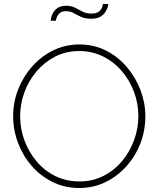

<svg xmlns="http://www.w3.org/2000/svg" viewBox="-20 -938 795 963"><path d="M378 5Q304 5 243 -25.5Q182 -56 138 -107Q94 -158 70 -222.5Q46 -287 46 -355Q46 -426 71.5 -490.5Q97 -555 142 -605.5Q187 -656 247.5 -685.5Q308 -715 378 -715Q452 -715 512.5 -684Q573 -653 617 -601Q661 -549 685 -485Q709 -421 709 -355Q709 -283 684 -218.5Q659 -154 613.5 -103.5Q568 -53 508 -24Q448 5 378 5ZM81 -355Q81 -291 103 -232.5Q125 -174 164.5 -127.5Q204 -81 258.5 -54.5Q313 -28 378 -28Q445 -28 499.5 -56Q554 -84 593 -131Q632 -178 653 -236.5Q674 -295 674 -355Q674 -419 652 -477.5Q630 -536 590 -582.5Q550 -629 495.5 -655.5Q441 -682 378 -682Q311 -682 256.5 -654Q202 -626 162.5 -579Q123 -532 102 -474Q81 -416 81 -355ZM437 -844Q407 -844 386.5 -853.5Q366 -863 349 -872.5Q332 -882 311 -882Q289 -882 278.5 -871.5Q268 -861 264 -849Q260 -837 260 -834H234Q234 -838 236.5 -849.5Q239 -861 247 -875Q255 -889 270.5 -899Q286 -909 312 -909Q339 -909 357.5 -899Q376 -889 394.5 -879.5Q413 -870 438 -870Q465 -870 477.5 -881Q490 -892 493 -904Q496 -916 496 -918H523Q523 -914 520 -902.5Q517 -891 508 -877Q499 -863 482 -853.5Q465 -844 437 -844Z"/></svg>

Font: Raleway ExtraLight
Style: Regular
Weight: 200
Designer: Matt McInerney, Pablo Impallari, Rodrigo Fuenzalida
Foundry: Matt McInerney, Pablo Impallari, Rodrigo Fuenzalida
Version: Version 4.026